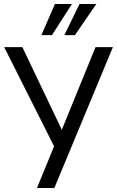

<svg xmlns="http://www.w3.org/2000/svg" viewBox="-20 -941 585 961"><path d="M165 0 259 -229 257 -196 1 -705H92L291 -288H288L458 -705H545L252 0ZM187 -765 255 -921H340L240 -765ZM302 -765 378 -921H462L355 -765Z"/></svg>

Font: Nunito Sans 7pt Condensed
Style: Regular
Weight: 400
Width: 3
Designer: Vernon Adams
Foundry: Vernon Adams
Version: Version 3.101;gftools[0.9.27]